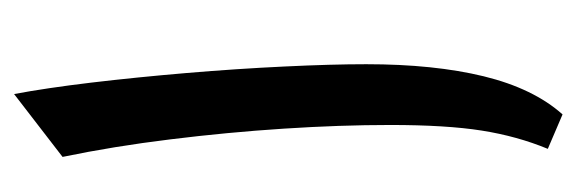

<svg xmlns="http://www.w3.org/2000/svg" viewBox="-288 -506 803 267"><g transform="rotate(-90 113.5 -372.5)"><path d="M116.2 -754.4Q124.5 -710.4 132.1 -647.2Q139.6 -584 145.5 -514.2Q151.4 -444.3 154.5 -378.7Q157.7 -313 157.7 -264.6Q157.7 -170.4 140.9 -101.3Q124 -32.2 87.9 8.3L40 -12.2Q57.6 -54.7 65.4 -104Q73.2 -153.3 73.2 -231.4Q73.2 -300.8 68.1 -379.4Q63 -458 53.2 -537.1Q43.5 -616.2 28.8 -687Z"/></g></svg>

Font: Pinar-FD Medium
Style: Regular
Weight: 500
Designer: Amin Abedi
Version: Version 3.000